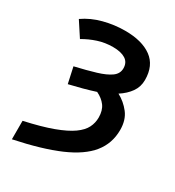

<svg xmlns="http://www.w3.org/2000/svg" viewBox="-211 -848 1051 1152"><g transform="rotate(30 314.5 -272.0)"><path d="M51 180V52Q169 26 244.5 -2Q320 -30 362 -60Q404 -90 420.5 -123Q437 -156 437 -193Q437 -242 414.5 -272.5Q392 -303 352 -322Q312 -309 267.5 -297Q223 -285 176 -274L152 -384Q234 -403 293.5 -421Q353 -439 385.5 -462.5Q418 -486 418 -523Q418 -564 387 -583.5Q356 -603 301 -603Q246 -603 197 -587Q148 -571 104 -545L38 -646Q95 -686 168 -705Q241 -724 315 -724Q432 -724 498.5 -675.5Q565 -627 565 -527Q565 -480 539 -443Q513 -406 468 -377Q517 -351 551.5 -306.5Q586 -262 586 -193Q586 -100 530 -30.5Q474 39 356 90Q238 141 51 180Z"/></g></svg>

Font: Noto Sans IKEA
Style: Bold
Weight: 600
Designer: Monotype Design Team
Foundry: Monotype Imaging Inc.
Version: Version 2.001